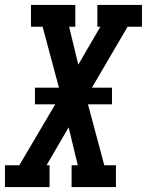

<svg xmlns="http://www.w3.org/2000/svg" viewBox="-42 -755 593 775"><path d="M-22 0V-88H36L181 -334H99V-401H196L130 -647H83V-735H262V-647H237L274 -494L363 -647H351V-735H531V-647H473L329 -401H410V-334H313L379 -88H426V0H247V-88H272L235 -241L146 -88H158V0Z"/></svg>

Font: Iosevka Slab Semibold Oblique
Style: Regular
Weight: 600
Italic angle: -9°
Monospace: yes
Designer: Belleve Invis
Foundry: Belleve Invis
Version: Version 11.1.1; ttfautohint (v1.8.3)